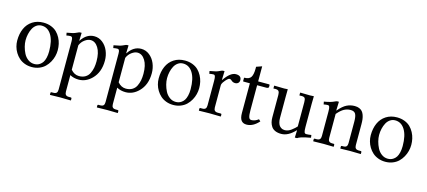

<svg xmlns="http://www.w3.org/2000/svg" viewBox="-60 -1124 4214 1896"><g transform="rotate(15 2047.0 -176.5)"><path d="M34.2 -205.1Q34.2 -273.9 57.9 -327.1Q81.5 -380.4 128.9 -411.1Q176.3 -441.9 240.7 -441.9Q283.7 -441.9 318.8 -428.2Q354 -414.6 377.2 -391.8Q400.4 -369.1 416.3 -339.1Q432.1 -309.1 439 -277.8Q445.8 -246.6 445.8 -214.4Q445.8 -183.6 438 -152.3Q430.2 -121.1 413.6 -91.3Q397 -61.5 373.3 -38.6Q349.6 -15.6 314.9 -1.7Q280.3 12.2 239.3 12.2Q200.2 12.2 166.5 -0.5Q132.8 -13.2 108.9 -34.7Q85 -56.2 67.9 -84.2Q50.8 -112.3 42.5 -143.1Q34.2 -173.8 34.2 -205.1ZM230.5 -408.7Q201.7 -408.7 178.7 -392.8Q155.8 -377 141.8 -350.8Q127.9 -324.7 120.6 -293.2Q113.3 -261.7 113.3 -228Q113.3 -197.8 122.1 -163.6Q130.9 -129.4 147.2 -97.4Q163.6 -65.4 192.1 -44.4Q220.7 -23.4 255.9 -23.4Q271 -23.4 284.9 -27.1Q298.8 -30.8 314.2 -41.5Q329.6 -52.2 340.8 -69.1Q352.1 -85.9 359.4 -115.2Q366.7 -144.5 366.7 -182.1Q366.7 -290 329.8 -349.4Q293 -408.7 230.5 -408.7Z M629.4 -314.5V-64.9Q665 -22.5 713.4 -22.5Q751.5 -22.5 778.3 -38.8Q805.2 -55.2 818.8 -83.5Q832.5 -111.8 838.4 -142.1Q844.2 -172.4 844.2 -208.5Q844.2 -295.9 813 -345.9Q781.7 -396 734.4 -396Q706.5 -396 675.8 -373.8Q645 -351.6 629.4 -314.5ZM554.7 158.2V-336.9Q554.7 -363.3 549.1 -372.8Q543.5 -382.3 532.2 -382.3Q514.6 -382.3 490.2 -377.4L485.4 -404.8Q531.2 -412.6 549.1 -417.7Q566.9 -422.9 589.4 -433.6Q605 -441.9 614.3 -441.9H629.4L626.5 -361.8H629.4Q681.6 -441.9 760.7 -441.9Q807.6 -441.9 845.2 -412.1Q882.8 -382.3 902.6 -335.4Q922.4 -288.6 922.4 -235.4Q922.4 -116.7 852.1 -46.4Q793.5 12.2 719.2 12.2Q668.9 12.2 629.4 -9.8V158.2Q629.4 180.7 639.2 191.4Q648.9 202.1 672.4 202.1H691.4Q699.7 202.1 699.7 210.4V229L697.8 231Q629.4 229 590.3 229L486.8 231L484.9 229V210.4Q484.9 202.1 492.7 202.1H511.7Q535.6 202.1 545.2 191.4Q554.7 180.7 554.7 158.2Z M1108.9 -314.5V-64.9Q1144.5 -22.5 1192.9 -22.5Q1231 -22.5 1257.8 -38.8Q1284.7 -55.2 1298.3 -83.5Q1312 -111.8 1317.9 -142.1Q1323.7 -172.4 1323.7 -208.5Q1323.7 -295.9 1292.5 -345.9Q1261.2 -396 1213.9 -396Q1186 -396 1155.3 -373.8Q1124.5 -351.6 1108.9 -314.5ZM1034.2 158.2V-336.9Q1034.2 -363.3 1028.6 -372.8Q1022.9 -382.3 1011.7 -382.3Q994.1 -382.3 969.7 -377.4L964.8 -404.8Q1010.7 -412.6 1028.6 -417.7Q1046.4 -422.9 1068.8 -433.6Q1084.5 -441.9 1093.8 -441.9H1108.9L1106 -361.8H1108.9Q1161.1 -441.9 1240.2 -441.9Q1287.1 -441.9 1324.7 -412.1Q1362.3 -382.3 1382.1 -335.4Q1401.9 -288.6 1401.9 -235.4Q1401.9 -116.7 1331.5 -46.4Q1272.9 12.2 1198.7 12.2Q1148.4 12.2 1108.9 -9.8V158.2Q1108.9 180.7 1118.7 191.4Q1128.4 202.1 1151.9 202.1H1170.9Q1179.2 202.1 1179.2 210.4V229L1177.2 231Q1108.9 229 1069.8 229L966.3 231L964.4 229V210.4Q964.4 202.1 972.2 202.1H991.2Q1015.1 202.1 1024.7 191.4Q1034.2 180.7 1034.2 158.2Z M1480.5 -205.1Q1480.5 -273.9 1504.2 -327.1Q1527.8 -380.4 1575.2 -411.1Q1622.6 -441.9 1687 -441.9Q1730 -441.9 1765.1 -428.2Q1800.3 -414.6 1823.5 -391.8Q1846.7 -369.1 1862.5 -339.1Q1878.4 -309.1 1885.3 -277.8Q1892.1 -246.6 1892.1 -214.4Q1892.1 -183.6 1884.3 -152.3Q1876.5 -121.1 1859.9 -91.3Q1843.3 -61.5 1819.6 -38.6Q1795.9 -15.6 1761.2 -1.7Q1726.6 12.2 1685.5 12.2Q1646.5 12.2 1612.8 -0.5Q1579.1 -13.2 1555.2 -34.7Q1531.2 -56.2 1514.2 -84.2Q1497.1 -112.3 1488.8 -143.1Q1480.5 -173.8 1480.5 -205.1ZM1676.8 -408.7Q1647.9 -408.7 1625 -392.8Q1602.1 -377 1588.1 -350.8Q1574.2 -324.7 1566.9 -293.2Q1559.6 -261.7 1559.6 -228Q1559.6 -197.8 1568.4 -163.6Q1577.1 -129.4 1593.5 -97.4Q1609.9 -65.4 1638.4 -44.4Q1667 -23.4 1702.1 -23.4Q1717.3 -23.4 1731.2 -27.1Q1745.1 -30.8 1760.5 -41.5Q1775.9 -52.2 1787.1 -69.1Q1798.3 -85.9 1805.7 -115.2Q1813 -144.5 1813 -182.1Q1813 -290 1776.1 -349.4Q1739.3 -408.7 1676.8 -408.7Z M2015.6 -71.8V-320.8Q2015.6 -356.9 2010.5 -369.6Q2005.4 -382.3 1993.2 -382.3Q1975.6 -382.3 1951.7 -377.4L1946.3 -404.8Q1992.2 -412.6 2009.5 -417.5Q2026.9 -422.4 2049.8 -433.6Q2066.4 -441.9 2075.2 -441.9H2090.3L2087.4 -352.1H2090.3Q2151.9 -441.9 2207 -441.9Q2263.7 -441.9 2263.7 -396Q2263.7 -376.5 2251.7 -365.5Q2239.7 -354.5 2220.2 -354.5Q2196.8 -354.5 2179.2 -372.1Q2169.9 -381.3 2159.2 -381.3Q2140.1 -381.3 2102.1 -328.6Q2090.3 -312.5 2090.3 -293.9V-71.8Q2090.3 -49.3 2100.1 -38.6Q2109.9 -27.8 2133.3 -27.8H2162.6Q2170.9 -27.8 2170.9 -19.5V-1L2168.9 1Q2090.3 -1 2051.3 -1L1947.8 1L1945.8 -1V-19.5Q1945.8 -27.8 1953.6 -27.8H1972.7Q1996.6 -27.8 2006.1 -38.6Q2015.6 -49.3 2015.6 -71.8Z M2437 -390.6V-134.8Q2437 -85.9 2444.1 -64.7Q2451.2 -43.5 2470.7 -43.5Q2506.8 -43.5 2542 -70.8L2560.1 -53.7Q2501.5 12.2 2435.5 12.2Q2399.4 12.2 2381.1 -11.5Q2362.8 -35.2 2362.8 -87.4V-390.6H2297.9Q2293 -390.6 2293 -394.5V-425.8Q2293 -429.7 2296.9 -429.7Q2344.7 -429.7 2362.3 -457Q2379.9 -484.4 2379.9 -544.9V-564L2437 -584V-429.7H2547.4Q2555.2 -429.7 2555.2 -423.8V-403.8Q2555.2 -397.5 2547.9 -394Q2540.5 -390.6 2531.7 -390.6Z M3004.9 -116.2Q3004.9 -78.1 3010 -64Q3015.1 -49.8 3030.3 -49.8Q3053.2 -49.8 3081.5 -54.7L3085.4 -27.3Q3047.4 -20 3027.1 -15.6Q3006.8 -11.2 2985.1 -3.7Q2963.4 3.9 2952.6 12.2H2930.2L2933.1 -62H2930.2Q2861.3 12.2 2789.6 12.2Q2753.9 12.2 2728.3 1Q2702.6 -10.3 2689.2 -30.3Q2675.8 -50.3 2669.9 -73Q2664.1 -95.7 2664.1 -123.5V-351.6Q2664.1 -378.4 2655 -390.1Q2646 -401.9 2620.1 -401.9Q2613.3 -401.9 2603.5 -400.9L2600.6 -402.3V-428.2L2603.5 -430.7Q2670.9 -428.7 2703.1 -428.7L2739.7 -430.7L2738.8 -351.1V-137.7Q2738.8 -112.3 2743.9 -93Q2749 -73.7 2756.8 -62.5Q2764.6 -51.3 2775.4 -44.2Q2786.1 -37.1 2795.7 -34.9Q2805.2 -32.7 2814.9 -32.7Q2847.7 -32.7 2879.9 -56.6Q2914.1 -82.5 2930.2 -101.6V-349.1Q2930.2 -378.4 2922.4 -390.1Q2914.6 -401.9 2888.2 -401.9Q2875 -401.9 2868.2 -400.9L2866.2 -403.3V-427.7L2868.2 -430.7Q2939 -428.7 2966.8 -428.7L3006.3 -430.7L3004.9 -352.1Z M3457 -71.8V-290.5Q3457 -346.2 3443.6 -369.9Q3430.2 -393.6 3392.6 -393.6Q3357.9 -393.6 3326.9 -377Q3295.9 -360.4 3259.3 -317.4V-71.8Q3259.3 -49.3 3269 -38.6Q3278.8 -27.8 3302.2 -27.8H3316.4Q3324.7 -27.8 3324.7 -19.5V-1L3322.8 1Q3259.3 -1 3220.2 -1L3116.7 1L3114.7 -1V-19.5Q3114.7 -27.8 3122.6 -27.8H3141.6Q3165.5 -27.8 3175 -38.6Q3184.6 -49.3 3184.6 -71.8V-320.8Q3184.6 -358.4 3179.2 -370.4Q3173.8 -382.3 3162.1 -382.3Q3144.5 -382.3 3120.6 -377.4L3115.2 -404.8Q3187 -417 3218.3 -433.6Q3234.9 -441.9 3244.1 -441.9H3259.3L3256.3 -353H3259.3Q3303.7 -405.3 3341.6 -423.6Q3379.4 -441.9 3422.4 -441.9Q3448.7 -441.9 3468.3 -433.8Q3487.8 -425.8 3499.8 -412.1Q3511.7 -398.4 3519 -377.7Q3526.4 -356.9 3529.1 -334.7Q3531.7 -312.5 3531.7 -283.7V-71.8Q3531.7 -49.3 3541.5 -38.6Q3551.3 -27.8 3574.7 -27.8H3593.8Q3602.1 -27.8 3602.1 -19.5V-1L3600.1 1Q3531.7 -1 3492.7 -1L3394 1L3392.1 -1V-19.5Q3392.1 -27.8 3399.9 -27.8H3414.1Q3438 -27.8 3447.5 -38.6Q3457 -49.3 3457 -71.8Z M3648.4 -205.1Q3648.4 -273.9 3672.1 -327.1Q3695.8 -380.4 3743.2 -411.1Q3790.5 -441.9 3855 -441.9Q3897.9 -441.9 3933.1 -428.2Q3968.3 -414.6 3991.5 -391.8Q4014.6 -369.1 4030.5 -339.1Q4046.4 -309.1 4053.2 -277.8Q4060.1 -246.6 4060.1 -214.4Q4060.1 -183.6 4052.2 -152.3Q4044.4 -121.1 4027.8 -91.3Q4011.2 -61.5 3987.5 -38.6Q3963.9 -15.6 3929.2 -1.7Q3894.5 12.2 3853.5 12.2Q3814.5 12.2 3780.8 -0.5Q3747.1 -13.2 3723.1 -34.7Q3699.2 -56.2 3682.1 -84.2Q3665 -112.3 3656.7 -143.1Q3648.4 -173.8 3648.4 -205.1ZM3844.7 -408.7Q3815.9 -408.7 3793 -392.8Q3770 -377 3756.1 -350.8Q3742.2 -324.7 3734.9 -293.2Q3727.5 -261.7 3727.5 -228Q3727.5 -197.8 3736.3 -163.6Q3745.1 -129.4 3761.5 -97.4Q3777.8 -65.4 3806.4 -44.4Q3835 -23.4 3870.1 -23.4Q3885.3 -23.4 3899.2 -27.1Q3913.1 -30.8 3928.5 -41.5Q3943.8 -52.2 3955.1 -69.1Q3966.3 -85.9 3973.6 -115.2Q3981 -144.5 3981 -182.1Q3981 -290 3944.1 -349.4Q3907.2 -408.7 3844.7 -408.7Z"/></g></svg>

Font: Libertinage
Style: f
Weight: 400
Designer: OSP
Foundry: OSP
Version: Version 1.0; 2008; OFL relea